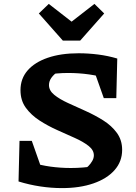

<svg xmlns="http://www.w3.org/2000/svg" viewBox="-20 -952 695 984"><path d="M298 12Q243 12 186.5 3.5Q130 -5 75 -22L140 -120Q188 -105 239 -98Q290 -91 343 -91Q374 -91 405 -93.5Q436 -96 468 -101L413 -85Q422 -90 433 -101Q444 -112 452.5 -126.5Q461 -141 461 -156Q461 -183 433.5 -204.5Q406 -226 363.5 -245Q321 -264 273 -285.5Q225 -307 182.5 -334.5Q140 -362 112.5 -399.5Q85 -437 85 -490Q85 -549 121.5 -591Q158 -633 225 -656Q292 -679 383 -679Q433 -679 483.5 -672.5Q534 -666 581 -652L537 -548Q489 -563 437 -570.5Q385 -578 329 -578Q300 -578 271.5 -575.5Q243 -573 214 -569L278 -586Q256 -571 243.5 -553.5Q231 -536 231 -516Q231 -488 258 -466Q285 -444 327.5 -424.5Q370 -405 418 -383.5Q466 -362 509 -335Q552 -308 579 -271Q606 -234 606 -184Q606 -124 567 -80Q528 -36 458.5 -12Q389 12 298 12ZM217 -20 75 -22 80 -230H143ZM512 -449 439 -655 581 -652 576 -449ZM302 -744 179 -883 230 -932 347 -841 464 -932 514 -883 391 -744Z"/></svg>

Font: Piazzolla Thin ExtraBold
Style: Regular
Weight: 800
Version: Version 2.005